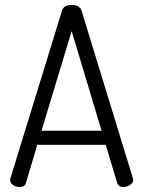

<svg xmlns="http://www.w3.org/2000/svg" viewBox="-20 -757 580 777"><path d="M59 0Q45 0 33 -8Q21 -16 21 -28Q21 -33 22 -35L231 -714Q238 -737 270 -737Q302 -737 310 -714L518 -35Q518 -34 518.5 -32Q519 -30 519 -29Q519 -17 506 -8.5Q493 0 479 0Q460 0 454 -17L408 -171H131L85 -17Q81 0 59 0ZM148 -228H391L270 -631Z"/></svg>

Font: Dosis
Style: Regular
Weight: 400
Designer: Edgar Tolentino, Pablo Impallari, Igino Marini
Foundry: Edgar Tolentino, Pablo Impallari, Igino Marini
Version: Version 1.007